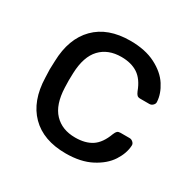

<svg xmlns="http://www.w3.org/2000/svg" viewBox="-125 -659 801 797"><g transform="rotate(30 275.0 -260.0)"><path d="M51.8 -259.8 53.2 -299.8Q56.2 -408.7 116 -469.2Q175.8 -529.8 283.2 -529.8Q355 -529.8 404.5 -504.4Q454.1 -479 478.5 -440.9Q502.9 -402.8 504.9 -365.2Q505.9 -356.4 498.5 -349.1Q491.2 -341.8 481.9 -341.8H438Q428.2 -341.8 423.1 -346.4Q418 -351.1 413.1 -362.8Q395 -411.6 363.5 -432.4Q332 -453.1 284.2 -453.1Q221.2 -453.1 184.1 -414.1Q147 -375 144 -294.9L143.1 -259.8L144 -225.1Q147 -145 184.1 -106Q221.2 -66.9 284.2 -66.9Q333 -66.9 364 -87.4Q395 -107.9 413.1 -157.2Q418 -169.4 423.1 -173.8Q428.2 -178.2 438 -178.2H481.9Q490.7 -178.2 498.3 -171.1Q505.9 -164.1 504.9 -154.8Q502.9 -117.7 478.5 -79.8Q454.1 -42 404.5 -16.1Q355 9.8 283.2 9.8Q175.8 9.8 116 -50.5Q56.2 -110.8 53.2 -220.2Z"/></g></svg>

Font: Rubik AZ
Style: Regular
Weight: 400
Designer: Hubert and Fischer
Foundry: Hubert & Fischer
Version: Version 2.000